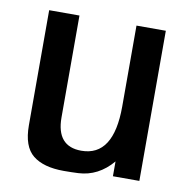

<svg xmlns="http://www.w3.org/2000/svg" viewBox="-61 -502 517 573"><g transform="rotate(10 198.0 -215.5)"><path d="M210 -51.8Q307.6 -51.8 307.6 -203.1V-448.2H396.5V6.8H316.4V-38.1Q273.4 12.7 212.9 15.6Q192.4 16.6 168.9 16.6Q107.4 16.6 75.2 -9.3Q43 -35.2 43 -99.6V-448.2H134.8V-139.6Q134.8 -51.8 210 -51.8Z"/></g></svg>

Font: RIT TN Joy
Style: Extra Bold
Weight: 800
Designer: Hussain K H
Foundry: Rachana Institute of Typography
Version: 1.6.2